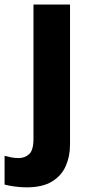

<svg xmlns="http://www.w3.org/2000/svg" viewBox="-72 -567 395 827"><path d="M42.2 240Q18.6 240 -7.8 236.5Q-34.3 233 -52.3 228V104.4Q-36.6 108.4 -22.3 111.1Q-8 113.8 9 113.8Q34.9 113.8 53.6 96.9Q72.2 80.1 72.2 30.4V-547.5H229.6V56.4Q229.6 106.4 211.2 148.1Q192.9 189.9 151.8 214.9Q110.7 240 42.2 240Z"/></svg>

Font: Noto Sans Oriya
Style: Regular
Weight: 400
Designer: Amélie Bonet and Sol Matas
Foundry: Google LLC
Version: Version 2.006